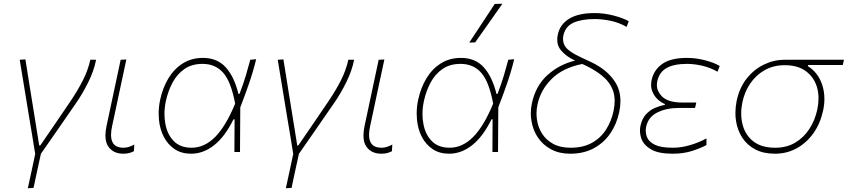

<svg xmlns="http://www.w3.org/2000/svg" viewBox="-20 -814 4538 1028"><path d="M129 194Q139 148.5 148.5 104Q158 59.5 168.5 10.5Q160.5 -40 152.2 -89.8Q144 -139.5 136 -187L121.5 -275Q112.5 -330 103.5 -384.8Q94.5 -439.5 85.5 -494L116 -496Q127.5 -423.5 141.5 -336.2Q155.5 -249 168 -172L190 -35H195.5Q237.5 -96.5 278.5 -156Q319 -215.5 360 -276Q397 -331 424.2 -384.8Q451.5 -438.5 463.5 -494H494.5Q483 -435 452.5 -373.5Q422 -312 386.5 -261Q340 -194 293.5 -126.5Q246.5 -59 199 9.5Q188 59.5 178.8 102.2Q169.5 145 159.5 192Z M640.5 9Q588 9 561.5 -27Q544.5 -49.5 544.5 -88.5Q544.5 -111.5 550.5 -140Q559 -180.5 565.5 -210Q572 -239 578.5 -271Q591.5 -332.5 602.8 -385.2Q614 -438 626 -494L656.5 -495.5Q636.5 -402.5 619.8 -324Q603 -245.5 591.5 -191L580.5 -140Q574.5 -113 574.5 -92.5Q574.5 -68.5 582.5 -52.5Q597 -23 642 -23Q668 -23 699 -40L697 -4.5Q687 1 673 5Q659 9 640.5 9Z M1003 9Q952 9 915.5 -15.2Q879 -39.5 857.5 -80.5Q836 -121.5 831 -173.5Q829.5 -189.5 829.5 -206Q829.5 -242.5 837.5 -280Q851.5 -345 882.2 -395.5Q913 -446 959.5 -475Q1006 -504 1066.5 -504Q1143.5 -504 1189 -453.2Q1234.5 -402.5 1256.5 -311.5H1262.5Q1283.5 -366.5 1296.8 -411.2Q1310 -456 1320 -494L1351.5 -497Q1336.5 -434 1314 -368.8Q1291.5 -303.5 1266.5 -239.5Q1265.5 -119.5 1265 0H1235Q1235.5 -45 1235.5 -89Q1235.5 -133 1236 -175H1230Q1184.5 -82.5 1126.8 -36.8Q1069 9 1003 9ZM1006 -23Q1074.5 -23 1131.8 -80.5Q1189 -138 1239 -259Q1217.5 -375.5 1175.5 -423.8Q1133.5 -472 1064.5 -472Q1007 -472 967.5 -444.5Q928 -417 904 -372Q880 -327 868.5 -274.5Q860.5 -238 860.5 -203.5Q860.5 -178 865 -153.5Q874.5 -96 909.5 -59.5Q944.5 -23 1006 -23Z M1510.5 194Q1520.5 148.5 1530 104Q1539.5 59.5 1550 10.5Q1542 -40 1533.8 -89.8Q1525.5 -139.5 1517.5 -187L1503 -275Q1494 -330 1485 -384.8Q1476 -439.5 1467 -494L1497.5 -496Q1509 -423.5 1523 -336.2Q1537 -249 1549.5 -172L1571.5 -35H1577Q1619 -96.5 1660 -156Q1700.5 -215.5 1741.5 -276Q1778.5 -331 1805.8 -384.8Q1833 -438.5 1845 -494H1876Q1864.5 -435 1834 -373.5Q1803.5 -312 1768 -261Q1721.5 -194 1675 -126.5Q1628 -59 1580.5 9.5Q1569.5 59.5 1560.2 102.2Q1551 145 1541 192Z M2022 9Q1969.5 9 1943 -27Q1926 -49.5 1926 -88.5Q1926 -111.5 1932 -140Q1940.5 -180.5 1947 -210Q1953.5 -239 1960 -271Q1973 -332.5 1984.2 -385.2Q1995.5 -438 2007.5 -494L2038 -495.5Q2018 -402.5 2001.2 -324Q1984.5 -245.5 1973 -191L1962 -140Q1956 -113 1956 -92.5Q1956 -68.5 1964 -52.5Q1978.5 -23 2023.5 -23Q2049.5 -23 2080.5 -40L2078.5 -4.5Q2068.5 1 2054.5 5Q2040.5 9 2022 9Z M2384.5 9Q2333.5 9 2297 -15.2Q2260.5 -39.5 2239 -80.5Q2217.5 -121.5 2212.5 -173.5Q2211 -189.5 2211 -206Q2211 -242.5 2219 -280Q2233 -345 2263.8 -395.5Q2294.5 -446 2341 -475Q2387.5 -504 2448 -504Q2525 -504 2570.5 -453.2Q2616 -402.5 2638 -311.5H2644Q2665 -366.5 2678.2 -411.2Q2691.5 -456 2701.5 -494L2733 -497Q2718 -434 2695.5 -368.8Q2673 -303.5 2648 -239.5Q2647 -119.5 2646.5 0H2616.5Q2617 -45 2617 -89Q2617 -133 2617.5 -175H2611.5Q2566 -82.5 2508.2 -36.8Q2450.5 9 2384.5 9ZM2387.5 -23Q2456 -23 2513.2 -80.5Q2570.5 -138 2620.5 -259Q2599 -375.5 2557 -423.8Q2515 -472 2446 -472Q2388.5 -472 2349 -444.5Q2309.5 -417 2285.5 -372Q2261.5 -327 2250 -274.5Q2242 -238 2242 -203.5Q2242 -178 2246.5 -153.5Q2256 -96 2291 -59.5Q2326 -23 2387.5 -23ZM2492.5 -586Q2527.5 -639 2561.5 -690.5Q2595.5 -742 2629 -793L2670 -794Q2633.5 -742 2597.2 -690.5Q2561 -639 2524 -587Z M3033 9Q2974 9 2930.5 -14.5Q2887 -38 2860.5 -77Q2834 -116 2826 -164Q2822 -185.5 2822 -207Q2822 -234 2828 -261.5Q2848 -355 2911.5 -412.2Q2975 -469.5 3059 -489.5Q3012 -511 2984 -544Q2963.5 -567.5 2963.5 -601.5Q2963.5 -615 2967 -630.5Q2978.5 -683.5 3027.5 -713.8Q3076.5 -744 3163.5 -744Q3216 -744 3266.5 -730.5Q3317 -717 3346.5 -700.5L3335 -670Q3294 -693.5 3248.8 -702.8Q3203.5 -712 3163 -712Q3095 -712 3051.2 -692.8Q3007.5 -673.5 2996.5 -624.5Q2994.5 -614.5 2994.5 -605.5Q2994.5 -582.5 3007.5 -563.5Q3026 -537 3089.5 -507.5L3143 -482.5Q3231 -441.5 3273.5 -375Q3302 -330 3302 -272.5Q3302 -245 3295.5 -214Q3282 -150 3247.5 -99.5Q3213 -49 3159 -20Q3105 9 3033 9ZM2858 -255.5Q2852.5 -230.5 2852.5 -206Q2852.5 -189.5 2855 -173Q2861 -131.5 2882.8 -97.8Q2904.5 -64 2942.2 -43.5Q2980 -23 3034.5 -23Q3102.5 -23 3149.8 -49.5Q3197 -76 3225.2 -120.8Q3253.5 -165.5 3265 -220Q3271 -248.5 3271 -273.5Q3271 -306 3261 -332Q3243 -378 3200.2 -411.5Q3157.5 -445 3097.5 -471.5Q2993 -450.5 2933.8 -391.5Q2874.5 -332.5 2858 -255.5Z M3580.5 9Q3505.5 9 3465.8 -14.2Q3426 -37.5 3414 -72Q3406.5 -94 3406.5 -115Q3406.5 -127.5 3409 -140Q3417.5 -179 3438.8 -202Q3460 -225 3487 -236.5Q3514 -248 3539 -252L3540 -257Q3521.5 -264 3502.2 -281.2Q3483 -298.5 3472.5 -325Q3466 -341 3466 -359.5Q3466 -372 3469 -386Q3480.5 -439.5 3526 -471.8Q3571.5 -504 3658 -504Q3708.5 -504 3758 -490.5Q3807.5 -477 3833.5 -460.5L3821.5 -430Q3783.5 -452 3740.2 -462Q3697 -472 3658.5 -472Q3588.5 -472 3549 -449.8Q3509.5 -427.5 3499 -378Q3497 -368 3497 -359Q3497 -326.5 3522.5 -299.5Q3555 -265 3633.5 -265H3708L3701.5 -236H3613.5Q3548.5 -236 3499.8 -212Q3451 -188 3439.5 -135Q3437.5 -124.5 3437.5 -114Q3437.5 -97 3443.5 -81Q3453.5 -55 3486.2 -39Q3519 -23 3581.5 -23Q3629 -23 3676.8 -37.5Q3724.5 -52 3762.5 -73V-37.5Q3735 -22 3687.8 -6.5Q3640.5 9 3580.5 9Z M4129 9Q4067.5 9 4023.5 -14.2Q3979.5 -37.5 3953.8 -77.5Q3928 -117.5 3920.5 -168Q3917.5 -188.5 3917.5 -209.5Q3917.5 -240.5 3924 -273Q3938.5 -343 3977.2 -392.5Q4016 -442 4069.5 -468Q4123 -494 4181.5 -494H4498.5L4492.5 -466H4306.5L4305.5 -460Q4360.5 -425 4382 -360.5Q4394 -324 4394 -284Q4394 -254 4387 -222Q4372.5 -154 4336 -102Q4299.5 -50 4246.5 -20.5Q4193.5 9 4129 9ZM4131 -23Q4192 -23 4238 -50.5Q4284 -78 4314 -124.5Q4344 -171 4356 -228Q4362.5 -258.5 4362.5 -287Q4362.5 -318 4354.5 -346.5Q4338.5 -400.5 4295 -432.8Q4251.5 -465 4182 -465Q4121.5 -465 4074.5 -438.5Q4027.5 -412 3997 -367Q3966.5 -322 3955 -267Q3948.5 -236 3948.5 -207Q3948.5 -175.5 3956 -147Q3970 -91 4013.5 -57Q4057 -23 4131 -23Z"/></svg>

Font: Heraclito Thin
Style: Italic
Weight: 100
Italic angle: -12°
Designer: Kostas Bartsokas (font) & Cristiano Sobral (main changes)
Foundry: Kostas Bartsokas (font) & Cristiano Sobral (main changes)
Version: Version 1.00;July 8, 2020;FontCreator 13.0.0.2655 64-bit